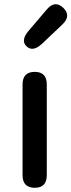

<svg xmlns="http://www.w3.org/2000/svg" viewBox="-20 -891 339 911"><path d="M145 0Q87 0 87 -60V-490Q87 -550 145 -550Q202 -550 202 -490V-60Q202 0 145 0ZM179 -683Q136 -643 106 -671Q77 -699 115 -744L201 -845Q240 -892 280 -854Q320 -816 275 -774Z"/></svg>

Font: Resource Han Rounded CN Medium
Style: Regular
Weight: 500
Designer: Cyano Hao (round all glyphs); Ryoko NISHIZUKA 西塚涼子 (kana, bopomofo & ideographs); Paul D. Hunt (Latin, Greek & Cyrillic)
Foundry: Cyano Hao
Version: 0.990